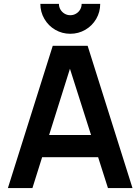

<svg xmlns="http://www.w3.org/2000/svg" viewBox="-20 -952 710 972"><path d="M247 -720H423.7L650.7 0H526.5L320.7 -646H347.3L144.2 0H20ZM146.7 -268.7H524.7V-156.2H146.7ZM184.3 -932.5H278.3Q278.3 -916.7 286.1 -903.6Q293.9 -890.5 306.9 -882.8Q320 -875 335.7 -875Q351.8 -875 364.9 -882.8Q378.1 -890.5 385.7 -903.6Q393.3 -916.7 393.3 -932.5H487.3Q487.3 -891.3 467.1 -856.4Q446.8 -821.5 411.9 -801.2Q377 -781 335.8 -781Q294.6 -781 259.7 -801.2Q224.8 -821.5 204.6 -856.4Q184.3 -891.3 184.3 -932.5Z"/></svg>

Font: Tap Sans
Style: Regular
Weight: 400
Designer: Tap Payments
Foundry: Tap Payments
Version: Version 1.001;Glyphs 3.1.2 (3151)